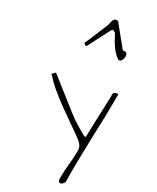

<svg xmlns="http://www.w3.org/2000/svg" viewBox="-276 -1014 1045 1278"><g transform="rotate(30 246.0 -375.0)"><path d="M413.1 160.2Q413.1 104.5 418.9 50.3Q424.8 -3.9 424.8 -58.6Q424.8 -82 411.6 -99.1Q398.4 -116.2 379.9 -128.9Q329.1 -166 281.7 -198.2Q234.4 -230.5 189.5 -263.2Q144.5 -295.9 101.1 -332Q57.6 -368.2 16.6 -413.1L39.1 -435.5Q48.8 -427.7 69.3 -411.6Q89.8 -395.5 115.2 -375.5Q140.6 -355.5 168.9 -333Q197.3 -310.5 223.1 -290.5Q249 -270.5 269.5 -254.4Q290 -238.3 299.8 -231.4Q310.5 -223.6 328.6 -212.4Q346.7 -201.2 364.7 -190.4Q382.8 -179.7 397 -171.4Q411.1 -163.1 413.1 -163.1H424.8V-175.8Q425.8 -188.5 426.3 -213.9Q426.8 -239.3 427.7 -271Q428.7 -302.7 430.2 -338.9Q431.6 -375 433.1 -407.2Q434.6 -439.5 435.1 -464.8Q435.5 -490.2 435.5 -502.9Q439.5 -513.7 450.7 -516.1Q461.9 -518.6 470.7 -518.6Q470.7 -433.6 468.8 -347.7L462.9 -177.7Q460.9 -91.8 459 -6.3Q457 79.1 459 164.1Q454.1 171.9 447.3 180.2Q440.4 188.5 429.7 188.5Q419.9 188.5 416.5 178.7Q413.1 168.9 413.1 160.2ZM104.5 -703.1Q111.3 -715.8 121.6 -740.7Q131.8 -765.6 143.1 -792.5Q154.3 -819.3 164.6 -843.8Q174.8 -868.2 180.7 -882.8Q183.6 -891.6 185.1 -901.4Q186.5 -911.1 189.5 -919.4Q192.4 -927.7 197.3 -933.6Q202.1 -939.5 214.8 -939.5H220.7Q224.6 -939.5 225.6 -938.5L350.6 -785.2Q374 -791 380.4 -781.2Q386.7 -771.5 386.7 -757.8Q386.7 -745.1 379.9 -730.5Q373 -715.8 356.4 -715.8Q335 -729.5 318.8 -747.6Q302.7 -765.6 289.6 -785.2Q276.4 -804.7 266.1 -824.2Q255.9 -843.8 247.1 -859.4Q245.1 -862.3 236.3 -866.7Q227.5 -871.1 225.6 -871.1Q223.6 -871.1 219.2 -866.7Q214.8 -862.3 213.9 -859.4L127 -690.4Q127 -689.5 125 -689.5H122.1Q110.4 -689.5 104.5 -703.1Z"/></g></svg>

Font: Waiting for the Sunrise
Style: Regular
Weight: 300
Version: Version 1.001 2001